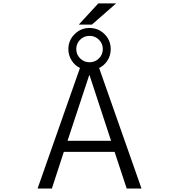

<svg xmlns="http://www.w3.org/2000/svg" viewBox="-20 -1095 1040 1115"><path d="M513.7 -952.1H437.5L550.8 -1075.2H654.3ZM372.1 -277.3H625L500 -658.2H498ZM350.6 -212.9 281.2 0H198.2L444.3 -700.2Q414.1 -714.8 395.5 -744.6Q377 -774.4 377 -809.6Q377 -860.4 413.1 -896.5Q449.2 -932.6 500 -932.6Q550.8 -932.6 586.9 -897Q623 -861.3 623 -809.6Q623 -773.4 604.5 -744.1Q585.9 -714.8 555.7 -700.2L801.8 0H715.8L645.5 -212.9ZM554.7 -755.9Q577.1 -778.3 577.1 -810.1Q577.1 -841.8 554.7 -864.3Q532.2 -886.7 500 -886.7Q467.8 -886.7 445.3 -864.3Q422.9 -841.8 422.9 -810.1Q422.9 -778.3 445.3 -755.9Q467.8 -733.4 500 -733.4Q532.2 -733.4 554.7 -755.9Z"/></svg>

Font: Gen Shin Gothic Monospace Normal
Style: Regular
Weight: 350
Designer: [Source Han Sans]
Ryoko NISHIZUKA  (kana & ideographs); Paul D. Hunt (Latin, Greek & Cyrillic); Wenlong ZHANG  (bopomofo
Version: Version 1.002.20150607